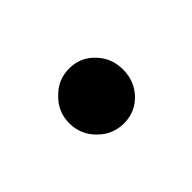

<svg xmlns="http://www.w3.org/2000/svg" viewBox="-37 -519 340 340"><g transform="rotate(45 133.0 -348.5)"><path d="M64.5 -349.6C64.5 -331.1 71.3 -314.9 85 -301.8C98.1 -288.1 114.3 -281.2 133.3 -281.2C152.3 -281.2 168.9 -288.1 182.1 -301.8C195.3 -314.9 202.1 -331.1 202.1 -349.6C202.1 -368.7 195.3 -384.3 182.1 -397C168.9 -409.7 152.3 -416 133.3 -416C114.3 -416 98.1 -409.7 85 -397C71.3 -384.3 64.5 -368.7 64.5 -349.6Z"/></g></svg>

Font: Estedad SemiBold
Style: Regular
Weight: 600
Designer: Amin Abedi
Version: Version 7.3